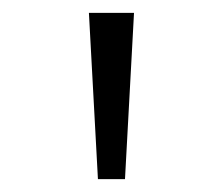

<svg xmlns="http://www.w3.org/2000/svg" viewBox="-20 -749 330 298"><path d="M132 -471H174L188 -729H118Z"/></svg>

Font: Noto Sans Bengali Light
Style: Regular
Weight: 300
Designer: Jelle Bosma - Monotype Design Team
Foundry: Monotype Imaging Inc.
Version: Version 2.003